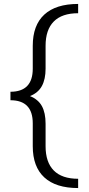

<svg xmlns="http://www.w3.org/2000/svg" viewBox="-20 -731 449 973"><path d="M146 10V-106Q146 -223 33 -223V-266Q146 -266 146 -383V-499Q146 -603 204.5 -657Q263 -711 376 -711V-664Q294 -664 252.5 -622Q211 -580 211 -499V-383Q211 -330 192.5 -295.5Q174 -261 132 -244Q174 -227 192.5 -193Q211 -159 211 -104V10Q211 91 252.5 133Q294 175 376 175V222Q263 222 204.5 168Q146 114 146 10Z"/></svg>

Font: QiushuiShotai Bright
Style: Regular
Weight: 400
Designer: Christian Thalmann (Catharsis Fonts)
Version: Version 1.250;